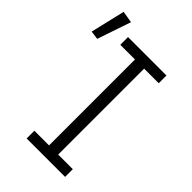

<svg xmlns="http://www.w3.org/2000/svg" viewBox="-256 -852 935 935"><g transform="rotate(45 211.0 -385.0)"><path d="M19 -585.9 -24.9 -591.8 17.1 -770 78.1 -759.8ZM119.1 0V-53.2H220.2V-645H119.1V-698.2H383.8V-645H283.2V-53.2H383.8V0Z"/></g></svg>

Font: Anuphan Light
Style: Regular
Weight: 300
Designer: Mike Abbink, Paul van der Laan, Pieter van Rosmalen, Mint Tantisuwanna
Foundry: Bold Monday; Cadson Demak
Version: Version 3.002;hotconv 1.0.109;makeotfexe 2.5.65596